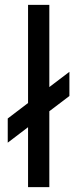

<svg xmlns="http://www.w3.org/2000/svg" viewBox="-20 -774 320 794"><path d="M267 -377 184 -314V0H96V-248L12 -184V-284L96 -348V-754H184V-414L267 -477Z"/></svg>

Font: Amiko
Style: Regular
Weight: 400
Designer: Pablo Impallari, Rodrigo Fuenzalida, Andres Torresi
Foundry: Impallari Type
Version: Version 1.001; ttfautohint (v1.3)